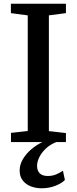

<svg xmlns="http://www.w3.org/2000/svg" viewBox="-20 -763 412 1031"><path d="M129 -59.5V-680.5L38.5 -692.5V-743H334V-692.5L242.5 -680.5V-59L334 -48.5V0H39V-49.5ZM203 248Q172.5 248 145.8 237.8Q119 227.5 102.2 206.2Q85.5 185 85.5 153Q85.5 121 102.8 91.8Q120 62.5 148.2 38.5Q176.5 14.5 209.5 -1L240.5 -5L284 -1Q248 13.5 225 35.8Q202 58 190.5 82.2Q179 106.5 179 127.5Q179 153 193.2 167.5Q207.5 182 236.5 182Q261 182 280.8 173.8Q300.5 165.5 318 154L328.5 203.5Q312 221 278 234.5Q244 248 203 248Z"/></svg>

Font: Merriweather 24pt Medium
Style: Regular
Weight: 500
Designer: Eben Sorkin
Foundry: Eben Sorkin
Version: Version 2.100